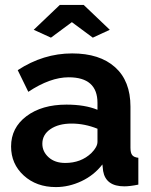

<svg xmlns="http://www.w3.org/2000/svg" viewBox="-20 -750 614 780"><path d="M117 -629 223 -730H320L426 -629L357 -597L272 -660L187 -597ZM25 -155Q25 -231 87.5 -278Q150 -325 250 -325Q325 -325 376 -304V-332Q376 -436 259 -436Q184 -436 95 -377L52 -465Q156 -533 273 -533Q385 -533 447.5 -477Q510 -421 510 -317V-150Q510 -129 517 -120Q524 -111 542 -109V0Q508 7 485 7Q410 7 399 -55L396 -82Q362 -38 311 -14Q260 10 207 10Q128 10 76.5 -37Q25 -84 25 -155ZM351 -128Q376 -153 376 -174V-227Q324 -248 271 -248Q218 -248 185 -225.5Q152 -203 152 -166Q152 -134 177.5 -111Q203 -88 245 -88Q309 -88 351 -128Z"/></svg>

Font: Raleway-v4020
Style: Bold
Weight: 700
Designer: Matt McInerney, Pablo Impallari, Rodrigo Fuenzalida
Foundry: Matt McInerney, Pablo Impallari, Rodrigo Fuenzalida
Version: Version 4.020;PS 004.020;hotconv 1.0.88;makeotf.lib2.5.64775